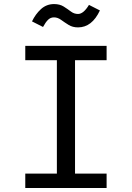

<svg xmlns="http://www.w3.org/2000/svg" viewBox="-20 -934 655 954"><path d="M509.7 -706.2V-634.9H352.8V-71.3H509.7V0H105.6V-71.3H262.6V-634.9H105.6V-706.2ZM367.7 -797.9Q340.5 -797.9 320.8 -810.3Q301 -822.6 283.8 -835.1Q266.7 -847.7 248.2 -847.7Q230.8 -847.7 218.5 -835.4Q206.2 -823.1 193.8 -800L139 -827.7Q156.4 -864.1 183.8 -889Q211.3 -913.8 248.7 -913.8Q276.9 -913.8 296.4 -901.5Q315.9 -889.2 332.1 -876.9Q348.2 -864.6 367.7 -864.6Q394.9 -864.6 422.1 -909.7L476.4 -882.1Q436.9 -797.9 367.7 -797.9Z"/></svg>

Font: FiraCode Nerd Font
Style: Regular
Weight: 400
Designer: Carrois Corporate, Edenspiekermann AG, Nikita Prokopov
Foundry: Carrois Corporate, Edenspiekermann AG, Nikita Prokopov
Version: Version 6.002;Nerd Fonts 2.1.0